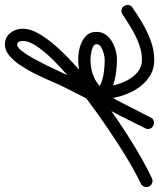

<svg xmlns="http://www.w3.org/2000/svg" viewBox="29 -664 649 783"><g transform="rotate(-90 353.5 -272.5)"><path d="M-16 10Q-20 0 -16 -9.5Q-12 -19 -3 -23Q21 -34 64.5 -58.5Q108 -83 162 -118Q216 -153 273.5 -193.5Q331 -234 385 -277.5Q439 -321 482.5 -362.5Q526 -404 552 -440.5Q578 -477 578 -504Q578 -511 575 -519Q572 -527 563 -527Q552 -527 537.5 -508.5Q523 -490 507.5 -462Q492 -434 476.5 -402.5Q461 -371 449 -344.5Q437 -318 429 -304Q429 -304 429 -304Q429 -304 429 -304Q429 -304 429 -304Q389 -223 348 -143Q307 -63 266 17Q266 17 266 17Q266 17 266 17Q262 27 252 30Q242 33 233 28Q223 24 220 14Q217 4 222 -5Q263 -86 303.5 -166Q344 -246 385 -326Q385 -326 385 -326Q385 -326 385 -326Q385 -326 385 -326Q396 -347 409.5 -378.5Q423 -410 439.5 -444.5Q456 -479 475.5 -509Q495 -539 517 -558Q539 -577 563 -577Q593 -577 610.5 -555Q628 -533 628 -504Q628 -470 601.5 -428Q575 -386 530.5 -340.5Q486 -295 430.5 -248.5Q375 -202 315 -159Q255 -116 198 -79.5Q141 -43 93.5 -16.5Q46 10 17 23Q7 27 -2.5 23Q-12 19 -16 10ZM266 17Q261 27 251.5 30Q242 33 233 28Q223 23 220 13.5Q217 4 222 -5Q247 -54 270.5 -102Q294 -150 324 -190Q354 -230 397.5 -254Q441 -278 505 -278Q528 -278 553.5 -271Q579 -264 597 -247.5Q615 -231 615 -204Q615 -176 596.5 -157Q578 -138 551.5 -129Q525 -120 501 -120Q477 -120 447.5 -124Q418 -128 391 -138Q364 -148 347 -168Q342 -174 348 -180.5Q354 -187 364 -190Q373 -194 382 -193Q391 -192 391 -184Q391 -161 397.5 -132.5Q404 -104 417.5 -78Q431 -52 452 -35Q473 -18 501 -18Q533 -18 566 -30.5Q599 -43 630 -61.5Q661 -80 686 -97Q694 -103 704.5 -101.5Q715 -100 720 -91Q726 -83 724.5 -72.5Q723 -62 714 -57Q685 -36 649.5 -15.5Q614 5 576.5 18.5Q539 32 501 32Q461 32 431 11.5Q401 -9 381 -41.5Q361 -74 351 -112Q341 -150 341 -184Q341 -200 358 -207Q374 -213 385 -200Q396 -187 417.5 -180.5Q439 -174 462.5 -172Q486 -170 501 -170Q510 -170 525 -173.5Q540 -177 552.5 -184.5Q565 -192 565 -204Q565 -213 552.5 -218.5Q540 -224 526 -226Q512 -228 505 -228Q451 -228 414.5 -205.5Q378 -183 352.5 -146Q327 -109 307 -66Q287 -23 266 17Q266 17 266 17Q266 17 266 17Z"/></g></svg>

Font: FRB American Cursive Semibold
Style: Italic
Weight: 600
Italic angle: -25°
Version: Version 2.0;Modular Font Editor K font №1